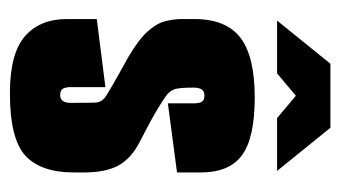

<svg xmlns="http://www.w3.org/2000/svg" viewBox="-166 -498 671 378"><g transform="rotate(90 169.0 -309.5)"><path d="M164 6Q86 6 52 -23.5Q18 -53 18 -106V-165L152 -182V-114Q152 -104 155 -98.5Q158 -93 168 -93Q183 -93 183 -114Q183 -147 182.5 -162Q182 -177 165 -186Q147 -197 129 -207Q111 -217 93 -227Q59 -247 43 -264.5Q27 -282 22.5 -299Q18 -316 18 -333V-357Q18 -420 55 -448Q92 -476 172 -476Q252 -476 286 -451Q320 -426 320 -370V-323L184 -305V-356Q184 -366 181 -371.5Q178 -377 168 -377Q153 -377 153 -356Q153 -330 155.5 -320.5Q158 -311 167 -303Q172 -299 193 -286Q214 -273 259 -250Q291 -234 305.5 -209Q320 -184 320 -140V-120Q320 -55 287 -24.5Q254 6 164 6ZM21 -520 106 -625H232L317 -520H213L169 -557L125 -520Z"/></g></svg>

Font: Smooch Sans Black
Style: Regular
Weight: 900
Designer: Robert E. Leuschke
Foundry: Robert E. Leuschke
Version: Version 1.010; ttfautohint (v1.8.3)